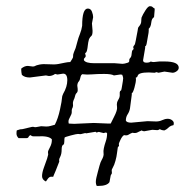

<svg xmlns="http://www.w3.org/2000/svg" viewBox="-20 -700 640 631"><path d="M457 -542 450.2 -502Q450.2 -494.1 460.9 -494.1Q471.7 -494.1 475.6 -498Q478.5 -496.1 485.4 -496.1L503.9 -498H520.5Q567.4 -498 567.4 -477.5Q567.4 -470.7 560.5 -465.8Q553.7 -460.9 546.9 -460.9L520.5 -464.8L501 -460.9L494.1 -462.9L488.3 -460.9L468.8 -461.9Q435.5 -461.9 432.6 -451.2Q431.6 -446.3 425.8 -444.3Q426.8 -443.4 426.8 -439.5Q426.8 -429.7 421.9 -412.1Q417 -394.5 413.1 -393.6V-388.7L407.2 -343.8Q405.3 -333 399.4 -324.2Q393.6 -315.4 393.6 -303.7Q396.5 -296.9 411.1 -296.9L464.8 -301.8L493.2 -300.8Q503.9 -300.8 513.2 -305.2Q522.5 -309.6 531.2 -309.6Q540 -309.6 546.4 -304.2Q552.7 -298.8 550.8 -292V-291Q550.8 -288.1 548.3 -288.1Q545.9 -288.1 541.5 -286.1Q537.1 -284.2 532.2 -279.3Q527.3 -274.4 520.5 -271.5H518.6Q512.7 -271.5 504.9 -275.4Q500 -271.5 493.7 -272.5Q487.3 -273.4 480.5 -273.4L454.1 -268.6Q448.2 -268.6 446.3 -271.5Q436.5 -267.6 431.2 -264.6Q425.8 -261.7 415 -263.7Q407.2 -260.7 402.3 -257.3Q397.5 -253.9 387.7 -255.9Q381.8 -252.9 376 -240.7Q370.1 -228.5 370.6 -226.1Q371.1 -223.6 371.1 -221.7V-220.7L367.2 -215.8Q365.2 -205.1 364.3 -195.3Q363.3 -185.5 359.4 -171.4Q355.5 -157.2 351.1 -149.9Q346.7 -142.6 347.2 -139.2Q347.7 -135.7 347.7 -132.3Q347.7 -128.9 346.2 -127.4Q344.7 -126 343.8 -123L339.8 -101.6Q332 -88.9 302.7 -88.9H297.9Q294.9 -94.7 294.9 -101.6Q294.9 -108.4 296.9 -116.7Q298.8 -125 301.3 -134.3Q303.7 -143.6 307.1 -155.8Q310.5 -168 314 -173.8Q317.4 -179.7 319.3 -185.5Q321.3 -191.4 320.3 -197.3Q319.3 -203.1 321.3 -212.9Q323.2 -222.7 327.6 -235.4Q332 -248 332 -261.7Q330.1 -264.6 328.1 -264.6L320.3 -262.7L304.7 -266.6L297.9 -264.6Q295.9 -264.6 294.9 -266.1Q293.9 -267.6 292 -266.6L262.7 -261.7Q261.7 -262.7 259.8 -262.7L248 -259.8Q245.1 -258.8 241.7 -259.3Q238.3 -259.8 236.3 -259.8Q231.4 -259.8 212.9 -254.9Q194.3 -250 192.4 -248Q191.4 -244.1 191.4 -235.4Q191.4 -226.6 188.5 -224.6Q182.6 -222.7 182.6 -208.5Q182.6 -194.3 178.2 -185.5Q173.8 -176.8 174.3 -173.8Q174.8 -170.9 174.8 -168.9Q160.2 -130.9 156.2 -123Q156.2 -118.2 151.4 -119.1Q146.5 -120.1 142.6 -117.7Q138.7 -115.2 136.7 -111.8Q134.8 -108.4 130.9 -103.5Q118.2 -109.4 118.2 -121.1Q118.2 -132.8 124.5 -149.9Q130.9 -167 134.8 -178.7L137.7 -189.5Q138.7 -191.4 138.2 -193.8Q137.7 -196.3 137.7 -200.2Q137.7 -204.1 144 -215.8Q150.4 -227.5 150.4 -239.3V-242.2Q140.6 -253.9 104.5 -252H89.8Q84 -252 81.1 -255.9Q76.2 -254.9 74.2 -250.5Q72.3 -246.1 67.4 -246.1H41Q34.2 -252.9 34.2 -260.7Q34.2 -268.6 35.2 -271.5Q42 -273.4 44.4 -274.4Q46.9 -275.4 52.7 -275.4L85.9 -283.2Q91.8 -283.2 93.8 -282.2Q95.7 -281.2 115.2 -285.2L131.8 -284.2Q139.6 -284.2 146 -286.1Q152.3 -288.1 160.2 -290Q170.9 -310.5 177.2 -340.3Q183.6 -370.1 183.6 -377Q183.6 -383.8 187.5 -391.6Q201.2 -415 201.2 -436.5Q201.2 -458 187.5 -458L168.9 -455.1Q167 -455.1 161.1 -457Q151.4 -450.2 140.6 -450.2L130.9 -452.1L78.1 -445.3Q60.5 -445.3 51.8 -454.1Q49.8 -463.9 49.8 -469.7V-474.6Q60.5 -483.4 71.3 -483.4L87.9 -481.4Q92.8 -481.4 95.7 -483.4Q98.6 -485.4 109.9 -487.8Q121.1 -490.2 140.1 -488.8Q159.2 -487.3 171.9 -489.7Q184.6 -492.2 193.8 -494.1Q203.1 -496.1 210.9 -496.1Q212.9 -500 216.8 -505.4Q220.7 -510.7 220.2 -515.6Q219.7 -520.5 223.1 -528.8Q226.6 -537.1 228.5 -542L234.4 -563.5Q237.3 -575.2 242.7 -588.4Q248 -601.6 250 -615.2Q250 -671.9 268.6 -671.9Q278.3 -671.9 282.2 -661.6Q286.1 -651.4 286.1 -643.6L282.2 -623L284.2 -598.6Q284.2 -585 280.3 -582Q276.4 -579.1 272.5 -571.3Q269.5 -560.5 268.6 -550.8Q266.6 -531.2 262.7 -527.3Q258.8 -525.4 260.3 -522Q261.7 -518.6 261.7 -515.6Q261.7 -512.7 258.3 -509.8Q254.9 -506.8 255.9 -502.9V-502Q261.7 -492.2 291 -492.2H357.4L382.8 -490.2Q388.7 -490.2 400.4 -494.1Q405.3 -496.1 404.8 -501Q404.3 -505.9 408.2 -509.8Q412.1 -513.7 412.6 -522.9Q413.1 -532.2 416 -535.6Q418.9 -539.1 419.4 -539.1Q419.9 -539.1 418.9 -540.5Q418 -542 418 -544.9Q418 -547.9 420.4 -550.3Q422.9 -552.7 423.8 -556.2Q424.8 -559.6 426.3 -567.4Q427.7 -575.2 429.2 -583Q430.7 -590.8 432.1 -598.1Q433.6 -605.5 433.6 -607.4Q433.6 -609.4 437 -613.3Q440.4 -617.2 442.4 -621.6Q444.3 -626 444.3 -631.8Q444.3 -637.7 445.3 -642.6Q449.2 -652.3 458 -666Q466.8 -679.7 472.7 -679.7Q478.5 -679.7 481.4 -676.8Q484.4 -673.8 488.3 -671.9V-667L486.3 -643.6Q478.5 -639.6 477.1 -625.5Q475.6 -611.3 468.8 -605.5V-598.6Q468.8 -593.8 466.3 -581.5Q463.9 -569.3 462.9 -562Q461.9 -554.7 460.4 -551.3Q459 -547.9 458 -548.8Q457 -549.8 457 -542ZM288.1 -295.9 336.9 -293.9H343.8L354.5 -315.4Q366.2 -337.9 364.7 -347.7Q363.3 -357.4 364.7 -362.8Q366.2 -368.2 368.7 -372.1Q371.1 -376 372.6 -380.4Q374 -384.8 373.5 -391.1Q373 -397.5 374.5 -399.9Q376 -402.3 377 -402.3Q377.9 -402.3 378.4 -403.8Q378.9 -405.3 379.9 -410.2Q380.9 -415 381.8 -421.4Q382.8 -427.7 383.8 -433.6Q384.8 -439.5 384.8 -442.9Q384.8 -446.3 381.8 -454.1Q379.9 -455.1 375 -455.1L354.5 -452.1Q345.7 -457 322.3 -457Q298.8 -457 282.7 -455.6Q266.6 -454.1 250 -456.1Q246.1 -453.1 245.1 -448.7Q244.1 -444.3 242.7 -439.5Q241.2 -434.6 238.8 -432.1Q236.3 -429.7 234.9 -424.8Q233.4 -419.9 234.4 -415Q235.4 -410.2 235.4 -403.8Q235.4 -397.5 231.4 -394Q227.5 -390.6 224.6 -377Q218.8 -365.2 219.7 -358.9Q220.7 -352.5 219.2 -348.1Q217.8 -343.8 216.8 -342.8Q215.8 -339.8 215.8 -337.9V-331.1Q215.8 -325.2 210.4 -315.9Q205.1 -306.6 205.1 -301.3Q205.1 -295.9 206.1 -293.9L223.6 -293Z"/></svg>

Font: Mountains of Christmas
Style: Regular
Weight: 400
Designer: Crystal Kluge
Foundry: Font Diner, Inc DBA Tart Workshop
Version: Version 1.002